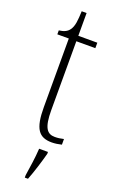

<svg xmlns="http://www.w3.org/2000/svg" viewBox="-168 -698 579 959"><g transform="rotate(20 121.0 -218.0)"><path d="M171 10C188 10 207 7 223 3V-27C205 -23 193 -21 176 -21C135 -21 114 -47 114 -141V-507H215V-536H114V-657H88C86 -609 84 -576 67 -554C57 -540 40 -531 13 -528V-507H74V-142C74 -27 102 10 171 10ZM105 208V221H122C138 181 159 113 170 71V61H123C120 113 112 160 105 208Z"/></g></svg>

Font: Noto Serif Armenian ExtraCondensed ExtraLight
Style: Regular
Weight: 200
Width: 2
Designer: Monotype Design Team
Foundry: Monotype Imaging Inc.
Version: Version 2.008